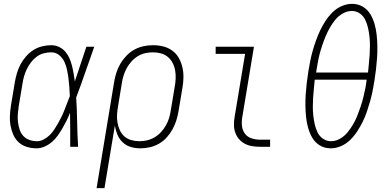

<svg xmlns="http://www.w3.org/2000/svg" viewBox="-20 -763 2040 998"><path d="M171 8Q144 8 119.5 0.5Q95 -7 77 -23.5Q59 -40 49 -63Q39 -86 34.5 -111Q30 -136 31.5 -162.5Q33 -189 37 -215L57 -335Q61 -359 68 -382.5Q75 -406 86.5 -428Q98 -450 115 -469.5Q132 -489 153 -502.5Q174 -516 198.5 -522Q223 -528 246 -528Q268 -528 287 -519Q306 -510 319 -495Q332 -480 340.5 -461Q349 -442 354 -422Q359 -402 362.5 -381.5Q366 -361 369 -340Q384 -385 399 -430Q414 -475 429 -520H470Q446 -454 423.5 -388Q401 -322 376 -256Q380 -193 381 -128.5Q382 -64 386 0H345Q345 -44 345 -88Q345 -132 344 -177Q336 -156 326 -136Q316 -116 305 -97Q294 -78 281 -59.5Q268 -41 251 -26Q234 -11 212.5 -1.5Q191 8 171 8ZM171 -29Q190 -29 207 -38Q224 -47 238 -60.5Q252 -74 262.5 -90.5Q273 -107 282.5 -123.5Q292 -140 300.5 -157.5Q309 -175 315.5 -192.5Q322 -210 329 -227.5Q336 -245 343 -263Q342 -286 340.5 -309Q339 -332 336 -355Q333 -378 328.5 -400Q324 -422 314.5 -442Q305 -462 287.5 -476.5Q270 -491 246 -491Q227 -491 207.5 -486Q188 -481 171 -468.5Q154 -456 141.5 -439.5Q129 -423 120 -405Q111 -387 105.5 -368Q100 -349 97 -329L77 -209Q74 -189 72.5 -168.5Q71 -148 73.5 -128Q76 -108 82 -89.5Q88 -71 100.5 -57Q113 -43 132 -36Q151 -29 171 -29Z M482 215 573 -335Q577 -360 584.5 -384Q592 -408 605 -430.5Q618 -453 636.5 -472.5Q655 -492 677.5 -504.5Q700 -517 725 -522.5Q750 -528 774 -528H775Q803 -528 829 -521.5Q855 -515 876 -499.5Q897 -484 909.5 -461.5Q922 -439 928 -413.5Q934 -388 933.5 -360Q933 -332 928 -305L908 -185Q904 -161 896.5 -137Q889 -113 876.5 -90.5Q864 -68 846.5 -48.5Q829 -29 806 -16Q783 -3 758.5 2.5Q734 8 710 8Q684 8 660 1Q636 -6 618 -23Q600 -40 590.5 -62.5Q581 -85 577 -110L523 215ZM704 -29Q724 -29 744 -33.5Q764 -38 783 -49Q802 -60 817 -76.5Q832 -93 842.5 -111.5Q853 -130 859 -150Q865 -170 868 -191L888 -311Q892 -332 893 -354Q894 -376 890.5 -396.5Q887 -417 877.5 -435.5Q868 -454 852.5 -467Q837 -480 816.5 -485.5Q796 -491 775 -491Q755 -491 734.5 -486.5Q714 -482 695.5 -470.5Q677 -459 662.5 -442.5Q648 -426 638 -407.5Q628 -389 622 -369Q616 -349 613 -329L594 -213Q590 -191 588.5 -169.5Q587 -148 590.5 -127Q594 -106 602.5 -87Q611 -68 626 -54.5Q641 -41 661.5 -35Q682 -29 704 -29Z M1332 0Q1310 0 1289.5 -3.5Q1269 -7 1251.5 -16.5Q1234 -26 1221.5 -41Q1209 -56 1202.5 -75Q1196 -94 1196 -115Q1196 -136 1200 -158L1254 -483H1101V-520H1300L1239 -152Q1235 -129 1238 -106.5Q1241 -84 1253.5 -67.5Q1266 -51 1287.5 -44Q1309 -37 1331 -37H1384V0Z M1699 8Q1668 8 1643.5 -6.5Q1619 -21 1604.5 -45Q1590 -69 1582 -97Q1574 -125 1571 -154Q1568 -183 1567.5 -212.5Q1567 -242 1569 -272Q1571 -302 1574.5 -332Q1578 -362 1583 -393Q1587 -419 1592.5 -446Q1598 -473 1605.5 -499.5Q1613 -526 1622.5 -552.5Q1632 -579 1644 -604.5Q1656 -630 1672 -654.5Q1688 -679 1709 -699.5Q1730 -720 1756.5 -731.5Q1783 -743 1810 -743Q1841 -743 1865.5 -728.5Q1890 -714 1904.5 -690Q1919 -666 1927 -638Q1935 -610 1938 -581Q1941 -552 1941.5 -522.5Q1942 -493 1940 -463Q1938 -433 1934.5 -403Q1931 -373 1926 -342Q1922 -316 1916.5 -289Q1911 -262 1903.5 -235.5Q1896 -209 1887 -182.5Q1878 -156 1865.5 -130.5Q1853 -105 1837 -80.5Q1821 -56 1800 -35.5Q1779 -15 1752.5 -3.5Q1726 8 1699 8ZM1893 -386Q1895 -409 1897.5 -433Q1900 -457 1901.5 -480.5Q1903 -504 1903 -527Q1903 -550 1900.5 -573Q1898 -596 1893 -618Q1888 -640 1878.5 -660Q1869 -680 1850.5 -693Q1832 -706 1809 -706Q1785 -706 1762 -693Q1739 -680 1723 -660.5Q1707 -641 1694.5 -619Q1682 -597 1672.5 -574Q1663 -551 1655 -527.5Q1647 -504 1641 -480.5Q1635 -457 1631 -433.5Q1627 -410 1623 -386ZM1701 -29Q1725 -29 1747.5 -42Q1770 -55 1786 -74.5Q1802 -94 1815 -116Q1828 -138 1837 -161Q1846 -184 1854 -207.5Q1862 -231 1868 -254.5Q1874 -278 1878.5 -301.5Q1883 -325 1886 -349H1616Q1614 -326 1611.5 -302Q1609 -278 1607.5 -254.5Q1606 -231 1606 -208Q1606 -185 1608.5 -162Q1611 -139 1616 -117Q1621 -95 1630.5 -75Q1640 -55 1659 -42Q1678 -29 1701 -29Z"/></svg>

Font: Iosevka Curly Slab Extralight
Style: Italic
Weight: 200
Italic angle: -9°
Monospace: yes
Designer: Belleve Invis
Foundry: Belleve Invis
Version: Version 22.1.2; ttfautohint (v1.8.4)